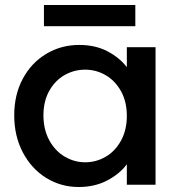

<svg xmlns="http://www.w3.org/2000/svg" viewBox="-20 -740 718 769"><path d="M522 -720V-635H156V-720ZM37 -278Q37 -361 71.5 -425Q106 -489 165.5 -524.5Q225 -560 297 -560Q362 -560 410.5 -534.5Q459 -509 488 -471V-551H603V0H488V-82Q459 -43 409 -17Q359 9 295 9Q224 9 165 -27.5Q106 -64 71.5 -129.5Q37 -195 37 -278ZM488 -276Q488 -333 464.5 -375Q441 -417 403 -439Q365 -461 321 -461Q277 -461 239 -439.5Q201 -418 177.5 -376.5Q154 -335 154 -278Q154 -221 177.5 -178Q201 -135 239.5 -112.5Q278 -90 321 -90Q365 -90 403 -112Q441 -134 464.5 -176.5Q488 -219 488 -276Z"/></svg>

Font: Fz Poppins Med
Style: Regular
Weight: 500
Designer: Ninad Kale (Devanagari), Jonny Pinhorn (Latin)
Foundry: Indian Type Foundry
Version: Vit hóa bi Vntype.Com & FontZin.Com